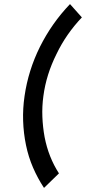

<svg xmlns="http://www.w3.org/2000/svg" viewBox="-20 -819 420 938"><path d="M322 -799Q277 -752 240.5 -700Q204 -648 175 -590Q118 -475 100 -350Q91 -289 93 -228.5Q95 -168 107 -110Q119 -52 141.5 0Q164 52 195 99L268 28Q217 -51 198 -149Q189 -198 187 -248.5Q185 -299 192 -350Q199 -403 215 -454Q231 -505 256 -555Q280 -605 311 -649.5Q342 -694 380 -734Z"/></svg>

Font: Unageo
Style: Medium-Italic
Weight: 500
Designer: Richard Sepsi
Foundry: Richard Sepsi
Version: Version 2.000